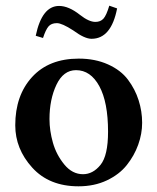

<svg xmlns="http://www.w3.org/2000/svg" viewBox="-20 -652 559 682"><path d="M318.8 -574.2Q336.9 -574.2 347.4 -585.7Q357.9 -597.2 368.2 -631.8L396 -622.1Q375 -514.2 305.2 -514.2Q280.3 -514.2 240.2 -543.9Q200.2 -569.8 182.1 -569.8Q162.1 -569.8 152.1 -557.9Q142.1 -545.9 132.8 -517.1L106.9 -524.9Q128.9 -630.9 189.9 -630.9Q224.1 -630.9 264.2 -599.1Q295.9 -574.2 318.8 -574.2ZM250 -402.8Q205.1 -402.8 180.4 -350.8Q155.8 -298.8 155.8 -229Q155.8 -188 168 -145Q180.2 -102.1 208.5 -67.6Q236.8 -33.2 274.9 -33.2Q310.1 -33.2 336.9 -66.2Q363.8 -99.1 363.8 -184.1Q363.8 -289.1 332.8 -345.9Q301.8 -402.8 250 -402.8ZM34.2 -207Q34.2 -313 94 -378.4Q153.8 -443.8 259.8 -443.8Q317.9 -443.8 363.5 -423.3Q409.2 -402.8 434.6 -368.9Q460 -335 472.4 -295.9Q484.9 -256.8 484.9 -215.8Q484.9 -176.8 470.9 -137.9Q457 -99.1 430.4 -65.7Q403.8 -32.2 359.4 -11.2Q314.9 9.8 258.8 9.8Q154.8 9.8 94.5 -56.6Q34.2 -123 34.2 -207Z"/></svg>

Font: Linux Libertine
Style: Semibold
Weight: 600
Designer: Philipp H. Poll
Foundry: Philipp H. Poll
Version: Version 5.1.2 ; ttfautohint (v0.9)